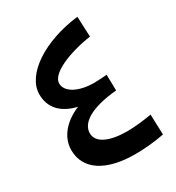

<svg xmlns="http://www.w3.org/2000/svg" viewBox="-174 -827 865 942"><g transform="rotate(-30 258.5 -356.0)"><path d="M317 7C366 7 426 2 482 -9L478 -124C440 -117 384 -110 339 -110C240 -110 174 -139 174 -193C174 -251 243 -298 391 -311L389 -401C381 -400 339 -397 318 -397C228 -397 166 -432 166 -480C166 -535 283 -585 412 -604L407 -719C210 -696 55 -595 55 -482C55 -408 100 -356 189 -335C103 -299 54 -237 54 -167C54 -56 153 7 317 7Z"/></g></svg>

Font: Wafeq Semi Bold
Style: Regular
Weight: 600
Designer: Rasmus Andersson & Azza Alameddine
Foundry: Google & TypeTogether
Version: Version 3.000;January 28, 2025;FontCreator 15.0.0.3014 64-bi